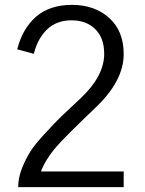

<svg xmlns="http://www.w3.org/2000/svg" viewBox="-20 -769 596 789"><path d="M50.8 -566.4Q72.3 -651.4 127.9 -700.2Q184.6 -749 275.4 -749Q369.1 -749 428.7 -695.3Q488.3 -641.6 488.3 -546.9Q488.3 -437.5 375 -329.1Q244.1 -204.1 210 -164.1Q166 -112.3 148.4 -64.5Q261.7 -64.5 488.3 -64.5Q488.3 -47.9 488.3 0Q379.9 0 54.7 0Q54.7 -37.1 70.3 -78.1Q86.9 -118.2 105.5 -147.5Q124 -176.8 167 -222.7Q210 -269.5 232.4 -291Q255.9 -313.5 312.5 -366.2Q408.2 -457 408.2 -547.9Q408.2 -613.3 371.1 -649.4Q335 -685.5 273.4 -685.5Q212.9 -685.5 173.8 -648.4Q134.8 -611.3 119.1 -547.9Q96.7 -553.7 50.8 -566.4Z"/></svg>

Font: Gothic A1
Style: Regular
Weight: 400
Designer: HanYang I&C Co.,Ltd.
Version: Version 2.50